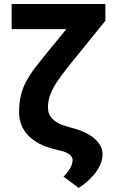

<svg xmlns="http://www.w3.org/2000/svg" viewBox="-20 -747 592 958"><path d="M210.9 -479.5 414.1 -727.1H505.9V-643.6L323.7 -418.5Q289.6 -376 267.6 -343.3Q244.1 -309.1 231.9 -277.8Q219.2 -245.1 219.2 -210.4Q219.2 -177.2 241.7 -154.3Q263.7 -130.4 305.2 -118.7L344.2 -107.4Q415 -87.9 453.6 -53.7Q491.7 -19 491.7 22.9Q491.7 64.5 460.9 108.9Q430.2 152.3 373 190.9L296.9 134.3Q319.8 111.3 331.1 90.3Q341.3 70.8 342.3 53.2Q343.3 37.6 328.6 25.4Q314 12.7 287.1 6.3L250.5 -2.9Q166.5 -23.4 120.6 -71.3Q75.2 -119.1 75.2 -187Q75.2 -233.4 84 -270Q93.3 -308.1 110.4 -340.3Q128.9 -374.5 152.8 -406.7Q164.6 -422.4 210.9 -479.5ZM38.1 -601.6V-727.1H439.5V-601.6Z"/></svg>

Font: My Font
Style: Bold
Weight: 500
Designer: Rasmus Andersson
Foundry: rsms
Version: Version 0.001